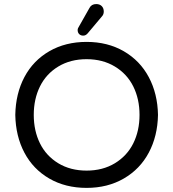

<svg xmlns="http://www.w3.org/2000/svg" viewBox="-20 -914 851 944"><path d="M490.2 -856.9Q490.2 -842.3 480 -832L411.1 -750Q401.4 -738.8 389.2 -738.8Q377 -738.8 369.4 -746.3Q361.8 -753.9 361.8 -766.1Q361.8 -774.9 369.1 -785.2L419.9 -875Q429.7 -894 453.1 -894Q470.2 -894 480.2 -884Q490.2 -874 490.2 -856.9ZM756.8 -349.1Q754.9 -245.1 711.7 -163.8Q668.5 -82.5 588.9 -36.4Q509.3 9.8 405.8 9.8Q301.8 9.8 222.4 -36.1Q143.1 -82 100.1 -163.1Q57.1 -244.1 55.2 -349.1Q57.1 -454.1 100.1 -535.2Q143.1 -616.2 222.4 -662.1Q301.8 -708 405.8 -708Q509.3 -708 588.9 -661.9Q668.5 -615.7 711.7 -534.4Q754.9 -453.1 756.8 -349.1ZM405.8 -623Q326.2 -623 266.6 -586.9Q207 -550.8 176.5 -489Q146 -427.2 146 -349.1Q146 -271 176.5 -209.2Q207 -147.5 266.6 -111.3Q326.2 -75.2 405.8 -75.2Q484.9 -75.2 544.7 -111.3Q604.5 -147.5 635.3 -209.2Q666 -271 666 -349.1Q666 -427.2 635.3 -489Q604.5 -550.8 544.7 -586.9Q484.9 -623 405.8 -623Z"/></svg>

Font: Aka-Acid-Varela
Style: Regular
Weight: 400
Designer: Joe Prince, Avraham Cornfeld, Cyberella
Foundry: Joe Prince, Avraham Cornfeld, Cyberella
Version: Version 2.000; ttfautohint (v1.5.33-1714) -l 8 -r 50 -G 200 